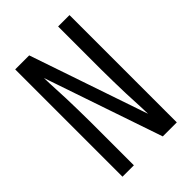

<svg xmlns="http://www.w3.org/2000/svg" viewBox="-215 -832 930 930"><g transform="rotate(-45 250.0 -367.5)"><path d="M64 0V-735H160Q212 -583 263.5 -431.5Q315 -280 367 -128Q367 -138 366.5 -147Q366 -156 366 -165L361 -276Q360 -317 359 -358.5Q358 -400 358 -441V-735H436V0H340L133 -607Q133 -597 133.5 -588Q134 -579 134 -570L139 -459Q140 -418 141 -376.5Q142 -335 142 -294V0Z"/></g></svg>

Font: Iosevka www.saffi
Style: Regular
Weight: 400
Monospace: yes
Designer: Belleve Invis
Foundry: Belleve Invis
Version: Version 22.0.2; ttfautohint (v1.8.3)